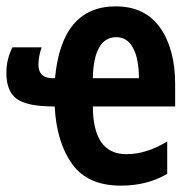

<svg xmlns="http://www.w3.org/2000/svg" viewBox="-20 -574 605 604"><path d="M417 -328H272Q275 -457 346 -457Q381 -457 399 -422.5Q417 -388 417 -328ZM153 -328H144Q101 -329 101 -370Q101 -397 111 -425H19Q0 -387 0 -345Q0 -287 32.5 -263Q65 -239 152 -239Q158 -126 207 -58Q256 10 360 10Q443 10 506 -27V-129Q441 -89 377 -89Q273 -89 272 -239H531V-309Q531 -420 483.5 -487Q436 -554 344 -554Q174 -554 153 -328Z"/></svg>

Font: Noto Sans UI Condensed
Style: Bold
Weight: 700
Width: 3
Designer: Monotype Design Team
Foundry: Monotype Imaging Inc.
Version: 1.001